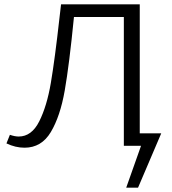

<svg xmlns="http://www.w3.org/2000/svg" viewBox="-20 -678 802 893"><path d="M622 195H567L636 0H556V-599H324Q302 -376 281 -256.5Q260 -137 216.5 -64Q173 9 94 9Q52 9 10 -11L26 -51Q49 -43 67 -43Q127 -43 162.5 -113.5Q198 -184 216.5 -292.5Q235 -401 257 -598L264 -658H630V-58H730Z"/></svg>

Font: Ysabeau SC
Style: Regular
Weight: 400
Designer: Christian Thalmann (Catharsis Fonts)
Version: Version 0.003